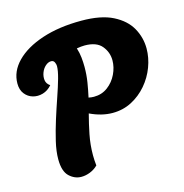

<svg xmlns="http://www.w3.org/2000/svg" viewBox="-108 -833 900 938"><g transform="rotate(-15 342.0 -364.5)"><path d="M190 4Q156 4 129 -21.5Q102 -47 102 -108Q102 -148 113.5 -197Q125 -246 141.5 -298.5Q158 -351 175 -400Q192 -449 203 -488Q214 -527 214 -550Q214 -559 209 -569.5Q204 -580 192 -580Q177 -580 163 -567.5Q149 -555 142 -536Q135 -517 137.5 -498.5Q140 -480 158 -468Q138 -445 112 -437.5Q86 -430 61.5 -437Q37 -444 21 -464.5Q5 -485 5 -517Q5 -578 53 -627Q101 -676 186.5 -704.5Q272 -733 386 -733Q485 -733 545 -702.5Q605 -672 632 -623.5Q659 -575 659 -520Q659 -473 641.5 -426.5Q624 -380 591.5 -342Q559 -304 515 -281Q471 -258 418 -258Q363 -258 304 -286Q291 -237 281 -186.5Q271 -136 271 -83Q271 -57 274 -31Q257 -14 234.5 -5Q212 4 190 4ZM350 -358Q390 -358 420 -380.5Q450 -403 466.5 -437.5Q483 -472 483 -507Q483 -548 456.5 -580Q430 -612 370 -612Q362 -612 351.5 -611Q341 -610 330 -608Q338 -583 340.5 -558.5Q343 -534 343 -511Q343 -471 337 -434Q331 -397 323 -361Q337 -358 350 -358Z"/></g></svg>

Font: Agbalumo
Style: Regular
Weight: 400
Designer: Raphael Alegbeleye
Foundry: Sorkin Type Co.
Version: Version 1.000; ttfautohint (v1.8.4)